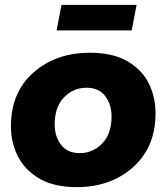

<svg xmlns="http://www.w3.org/2000/svg" viewBox="-20 -764 684 790"><path d="M522 -639H213L233 -744H542ZM295 6Q205 6 145 -27.5Q82.5 -63.5 53.8 -120.5Q25 -177.5 25 -244Q25 -384 117.5 -465.5Q210 -547 350 -547Q441 -547 501 -514Q563.5 -478.5 591.8 -421.5Q620 -364.5 620 -298Q620 -159 528 -76.5Q436 6 295 6ZM308 -134Q362 -134 400.5 -173.5Q439 -213 439 -285Q439 -334 413 -368.5Q387 -403 336 -403Q282 -403 243.5 -363.5Q205 -324 205 -252Q205 -203 231 -168.5Q257 -134 308 -134Z"/></svg>

Font: Argentum Sans
Style: Bold Italic
Weight: 700
Italic angle: -11°
Designer: Julieta Ulanovsky (font), Cristiano Sobral (main changes and remaster)
Foundry: Julieta Ulanovsky (font), Cristiano Sobral (main changes and remaster)
Version: Version 2.007;June 15, 2022;FontCreator 14.0.0.2814 64-bit; 